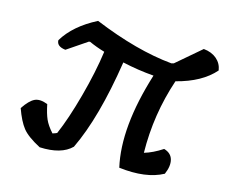

<svg xmlns="http://www.w3.org/2000/svg" viewBox="-93 -751 1066 897"><g transform="rotate(15 440.5 -302.0)"><path d="M670 -522 788 -623Q827 -619 851.5 -598Q876 -577 881 -544Q820 -474 699 -443Q640 -268 643 -82Q684 -94 730 -124Q765 -114 773 -84Q781 -54 763 -13Q682 31 550 15Q508 -170 593 -442Q517 -448 441 -465Q398 -187 320 -25Q271 24 166 19Q103 -14 78.5 -45Q54 -76 33 -135Q61 -177 85.5 -188.5Q110 -200 148 -185Q157 -141 168.5 -115Q180 -89 207 -59Q226 -65 228 -67Q262 -145 295 -266.5Q328 -388 342 -490Q301 -502 266 -518L260 -517L164 -452Q121 -457 121 -487Q169 -567 277 -622Q488 -535 659 -519Z"/></g></svg>

Font: Tillana SemiBold
Style: Regular
Weight: 600
Designer: Lipi Raval (Devanagari, Latin), Jonny Pinhorn (Latin)
Foundry: Indian Type Foundry
Version: Version 2.003;PS 1.0;hotconv 1.0.79;makeotf.lib2.5.61930; tt